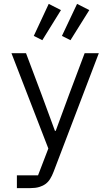

<svg xmlns="http://www.w3.org/2000/svg" viewBox="-20 -775 568 989"><path d="M198 -568 154 -590 231 -755 294 -723ZM343 -568 299 -590 377 -755 440 -723ZM416 -501H489L256 110Q248 131 238 147Q228 163 214 173Q200 183 181 188.5Q162 194 136 194H67V128H176L229 -10L39 -501H114L193 -291L263 -101H267L337 -291Z"/></svg>

Font: PlemolJP
Style: Regular
Weight: 400
Monospace: yes
Version: v2.0.4; ttfautohint (v1.8.4.7-5d5b-dirty) -l 6 -r 45 -G 200 